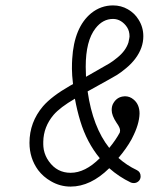

<svg xmlns="http://www.w3.org/2000/svg" viewBox="-20 -639 587 710"><path d="M384 -17Q315 51 241 51Q202 51 168 31Q140 15 121 -10Q89 -54 89 -111Q89 -187 139 -246Q171 -283 239 -322L250 -328Q246 -362 246 -384.5Q246 -407 247 -421Q254 -538 317 -590Q353 -619 398 -619Q428 -619 453 -604.5Q478 -590 492 -567Q510 -539 510 -505Q510 -462 481 -423Q467 -404 446.5 -387Q426 -370 412 -361.5Q398 -353 304 -301Q323 -169 384 -92Q408 -121 423 -149Q423 -151 424 -156V-157Q424 -167 411 -185Q393 -212 393 -232Q393 -247 399 -257Q411 -278 433 -282L442 -283Q460 -283 474 -271Q496 -253 496 -219Q495 -179 469 -129Q468 -126 466 -123Q447 -89 418 -55Q448 -28 486 -10Q500 -3 500 13Q500 24 492.5 31Q485 38 475 38Q469 38 464 36Q420 15 384 -17ZM458 -497Q459 -501 459 -504Q459 -524 450 -538Q441 -552 427.5 -560.5Q414 -569 398 -569Q360 -569 333 -534Q297 -488 297 -392Q297 -374 298 -355Q372 -397 384.5 -404.5Q397 -412 414 -426Q445 -451 455 -482ZM140 -115Q140 -113 140 -105Q140 -97 142 -85Q147 -61 161 -42Q191 0 241 0Q295 0 349 -54Q301 -112 277 -191Q265 -230 257 -274Q202 -242 178 -214Q141 -170 140 -115Z"/></svg>

Font: TT2020Base
Style: Italic
Weight: 400
Italic angle: -15°
Version: Version 0.2.000